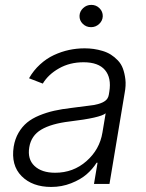

<svg xmlns="http://www.w3.org/2000/svg" viewBox="-20 -750 596 783"><path d="M188.9 12.4Q111.9 12.4 68 -31.8Q24.1 -76 35.9 -152.3Q41.2 -183.9 55.6 -208.6Q70 -233.3 90.4 -250.2Q110.8 -267 140.1 -279.1Q169.4 -291.2 200.8 -298.3Q232.2 -305.4 272.4 -310Q352.3 -320 362.6 -321.7Q405.5 -329.5 417.6 -347.7Q422.2 -354.4 423.7 -363.3L425.8 -376.1Q435 -432.5 408.2 -464.3Q381.4 -496.1 320.7 -496.1Q264.6 -496.1 220.7 -471.2Q176.8 -446.4 154.5 -409.1L98.4 -430.8Q116.8 -463.1 143.3 -487.2Q169.7 -511.4 199.9 -525.4Q230.1 -539.4 261.4 -546.2Q292.6 -552.9 325.3 -552.9Q344.1 -552.9 361.9 -550.4Q379.6 -547.9 398.4 -542.3Q417.3 -536.6 432.2 -527.2Q447.1 -517.8 460.6 -503.7Q474.1 -489.7 481.2 -470.5Q488.3 -451.3 491.3 -426.5Q494.3 -401.6 488.3 -370.4L426.5 0H363.3L377.8 -86.3H373.9Q357.6 -60.4 333.1 -39.1Q308.6 -17.8 270.2 -2.7Q231.9 12.4 188.9 12.4ZM204.9 -45.5Q278.8 -45.5 332.6 -92.9Q386.4 -140.3 397.7 -209.2L410.9 -288Q389.2 -269.5 263.8 -254.6Q189.3 -245.7 148.3 -221.4Q107.2 -197.1 99.4 -149.5Q91.3 -100.9 120.7 -73.2Q150.2 -45.5 204.9 -45.5ZM351.2 -639.2Q331.3 -639.2 317.5 -652.9Q303.6 -666.5 304.3 -685.7Q305 -703.8 319.1 -717Q333.1 -730.1 352.3 -730.1Q372.2 -730.1 385.8 -716.4Q399.5 -702.8 399.1 -683.6Q398.4 -665.5 384.4 -652.3Q370.4 -639.2 351.2 -639.2Z"/></svg>

Font: Karasuma Gothic
Style: Light Italic
Weight: 300
Italic angle: 9.39998°
Designer: Rasmus Andersson / Ryoko Nishizuka
Foundry: rsms
Version: Version 1.00